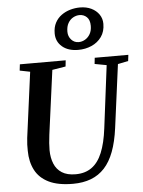

<svg xmlns="http://www.w3.org/2000/svg" viewBox="-67 -1108 868 1169"><g transform="rotate(-5 367.5 -523.0)"><path d="M667 -692.5 616 -306Q605 -223 582.5 -163Q560 -103 525 -65Q490 -27 441.8 -8.5Q393.5 10 331.5 10Q240 10 183.5 -17.8Q127 -45.5 100.8 -96Q74.5 -146.5 74 -214Q73.5 -232.5 74.2 -252.2Q75 -272 77.5 -293L130.5 -692.5L67.5 -705L72 -743H352L348 -705.5L266 -692L213.5 -301Q210 -274 208.2 -249.8Q206.5 -225.5 206.5 -205.5Q207 -159.5 221.8 -123.5Q236.5 -87.5 268.5 -67Q300.5 -46.5 352.5 -46.5Q410.5 -46.5 450.5 -75Q490.5 -103.5 514.8 -162Q539 -220.5 550 -310L598 -692L525.5 -705.5L529.5 -743H735L730.5 -705.5ZM434.5 -799.5Q372.5 -799.5 336 -830.8Q299.5 -862 299.5 -912Q299.5 -949.5 314 -976.8Q328.5 -1004 352.8 -1021.5Q377 -1039 406.5 -1047.5Q436 -1056 466.5 -1056Q505.5 -1056 535.5 -1041.5Q565.5 -1027 582.8 -1001.8Q600 -976.5 600 -944.5Q600 -897.5 576.8 -865Q553.5 -832.5 515.8 -816Q478 -799.5 434.5 -799.5ZM440.5 -846.5Q461.5 -846.5 480.2 -857.5Q499 -868.5 510.8 -889Q522.5 -909.5 522.5 -939Q522.5 -975 504.2 -992.5Q486 -1010 459.5 -1010Q439.5 -1010 420.5 -999.5Q401.5 -989 389.5 -968Q377.5 -947 377.5 -915.5Q377.5 -886.5 395.8 -866.5Q414 -846.5 440.5 -846.5Z"/></g></svg>

Font: Merriweather 60pt SemiBold
Style: Italic
Weight: 600
Italic angle: -7.8°
Version: Version 2.101